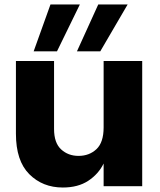

<svg xmlns="http://www.w3.org/2000/svg" viewBox="-20 -830 713 856"><path d="M51 0ZM51 0ZM260 6Q170 6 110.5 -53.5Q51 -113 51 -234V-558H221V-255Q221 -193 252.5 -164Q284 -135 330 -135Q378 -135 410 -165Q442 -195 442 -262V-558H614V0H442V-101Q419 -54 373.5 -24Q328 6 260 6ZM234 -601H130L205 -810H336ZM427 -601H323L418 -810H549Z"/></svg>

Font: Ulagadi Sans
Style: Bold
Weight: 700
Designer: Ninad Kale (Devanagari), Jonny Pinhorn (Latin)
Foundry: Indian Type Foundry
Version: Version 3.01;March 29, 2020;FontCreator 12.0.0.2522 64-bit; 